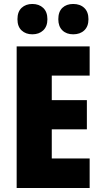

<svg xmlns="http://www.w3.org/2000/svg" viewBox="-20 -948 515 968"><path d="M432 0H64V-714H432V-567H241V-443H418V-296H241V-149H432ZM68 -851Q68 -889 89 -908.5Q110 -928 143 -928Q177 -928 198 -908Q219 -888 219 -851Q219 -815 198 -795Q177 -775 143 -775Q110 -775 89 -794.5Q68 -814 68 -851ZM274 -851Q274 -889 294.5 -908.5Q315 -928 349 -928Q384 -928 405 -908Q426 -888 426 -851Q426 -815 405 -795Q384 -775 349 -775Q315 -775 294.5 -795Q274 -815 274 -851Z"/></svg>

Font: Noto Sans Lao Condensed Black
Style: Regular
Weight: 900
Width: 3
Designer: Monotype Design Team
Foundry: Monotype Imaging Inc.
Version: Version 2.003; ttfautohint (v1.8.4.7-5d5b)